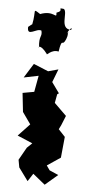

<svg xmlns="http://www.w3.org/2000/svg" viewBox="-55 -595 387 832"><g transform="rotate(5 139.0 -179.5)"><path d="M79 -312 41 -251 105 -264 92 -193 42 -184 51 -102 87 -51 37 2 103 30 81 51 50 106 56 139 97 195 119 161 172 204 227 157 188 140 174 120 232 81 241 -10 212 -41 221 -59 238 -101 185 -153 192 -191 199 -196 166 -242 188 -299 144 -287 81 -313ZM217 -463C200 -448 238 -501 228 -474C175 -475 208 -546 189 -562C154 -567 195 -556 158 -543C162 -511 148 -554 88 -531C51 -555 71 -545 58 -484C76 -495 57 -485 41 -471C39 -425 78 -470 100 -460C107 -431 90 -440 96 -386C90 -386 100 -404 132 -361C129 -352 151 -384 182 -376C191 -436 197 -407 200 -418C199 -407 244 -480 184 -483Z"/></g></svg>

Font: Asimov Aggro
Style: Condensed
Weight: 500
Designer: Google
Version: Version 2.000980; 2014